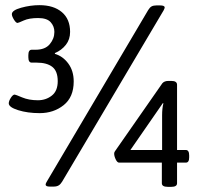

<svg xmlns="http://www.w3.org/2000/svg" viewBox="-20 -723 790 745"><path d="M14 -322Q14 -331 22 -343.5Q30 -356 37 -356Q40 -356 66 -345Q92 -334 127 -334Q158 -334 181 -352Q204 -370 204 -408Q204 -447 183 -463.5Q162 -480 122 -480H103Q90 -480 90 -501V-509Q90 -530 103 -530H118Q155 -530 173 -551.5Q191 -573 191 -599Q191 -621 176.5 -637Q162 -653 128 -653Q93 -653 72 -643.5Q51 -634 48 -634Q42 -634 34 -647Q26 -660 26 -668Q26 -683 62 -693Q98 -703 133 -703Q188 -703 220 -676Q252 -649 252 -599Q252 -570 235.5 -549Q219 -528 193 -517V-514Q224 -505 245 -476.5Q266 -448 266 -407Q266 -346 227 -315Q188 -284 134 -284Q87 -284 50.5 -295.5Q14 -307 14 -322ZM608 -12V-92H442Q435 -92 429 -104.5Q423 -117 423 -127Q423 -132 426 -136L610 -400Q618 -409 633 -409H645Q667 -409 667 -394V-141H701Q714 -141 714 -120V-112Q714 -92 701 -92H667V-12Q667 2 645 2H631Q608 2 608 -12ZM609 -141V-275Q609 -303 614 -322L612 -323L486 -141ZM157 -7Q157 -11 162 -19L555 -684Q561 -694 568 -698Q575 -702 587 -702H601Q619 -702 619 -694Q619 -691 615 -683L221 -18Q215 -8 207.5 -3.5Q200 1 188 1H173Q157 1 157 -7Z"/></svg>

Font: Asap-Medium
Style: Regular
Weight: 500
Designer: Pablo Cosgaya
Foundry: Omnibus-Type
Version: Version 2.000; ttfautohint (v1.8)